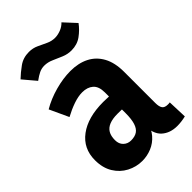

<svg xmlns="http://www.w3.org/2000/svg" viewBox="-245 -901 1009 1009"><g transform="rotate(-45 260.0 -396.5)"><path d="M330 -114H354Q345 -69 320 -40Q295 -11 261 3Q227 17 191 17Q146 17 106 -4Q66 -25 41.5 -65Q17 -105 17 -162Q17 -249 83.5 -298.5Q150 -348 264 -348Q284 -348 316.5 -346.5Q349 -345 372 -340V-244Q347 -248 324.5 -249.5Q302 -251 273 -251Q237 -251 213 -241.5Q189 -232 177.5 -212.5Q166 -193 166 -162Q166 -134 183 -117.5Q200 -101 225 -101Q254 -101 271.5 -113Q289 -125 297.5 -152Q306 -179 306 -223V-377Q306 -422 283 -442Q260 -462 222 -462Q192 -462 156 -449.5Q120 -437 83 -417L34 -523Q83 -552 143 -568.5Q203 -585 257 -585Q317 -585 361 -562.5Q405 -540 429.5 -495Q454 -450 454 -382V-151Q454 -123 463 -110.5Q472 -98 494 -98Q497 -98 501.5 -98Q506 -98 510 -99L514 9Q498 13 481.5 15Q465 17 451 17Q397 17 363.5 -13.5Q330 -44 330 -114ZM405 -799 466 -733Q444 -703 412.5 -680Q381 -657 338 -657Q310 -657 283.5 -668Q257 -679 231.5 -690.5Q206 -702 180 -702Q160 -702 142 -693.5Q124 -685 101 -668L41 -739Q67 -764 99 -787Q131 -810 174 -810Q203 -810 227.5 -798.5Q252 -787 275.5 -776Q299 -765 324 -765Q344 -765 366.5 -773.5Q389 -782 405 -799Z"/></g></svg>

Font: Yaldevi
Style: Bold
Weight: 700
Designer: Sol Matas, Rajitha Manaperi, Kosala Senevirathne
Foundry: Mooniak
Version: Version 1.100